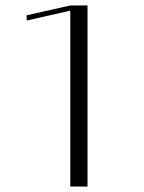

<svg xmlns="http://www.w3.org/2000/svg" viewBox="-20 -682 528 702"><path d="M300 -662V0H237V-643L78 -607L77 -626L237 -662Z"/></svg>

Font: Antic Didone
Style: Regular
Weight: 400
Designer: Santiago Orozco
Foundry: Santiago Orozco
Version: Version 2.000